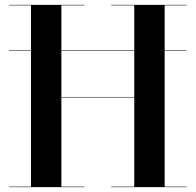

<svg xmlns="http://www.w3.org/2000/svg" viewBox="-20 -770 805 790"><path d="M17.5 -2V0H327.5V-2H232.5V-369H532.5V-2H437.5V0H747.5V-2H657.5V-561.5H747.5V-563.5H657.5V-748H747.5V-750H437.5V-748H532.5V-563.5H232.5V-748H327.5V-750H17.5V-748H107.5V-563.5H17V-561.5H107.5V-2ZM232.5 -371V-561.5H532.5V-371Z"/></svg>

Font: Bodoni* 96pt Medium
Style: Regular
Weight: 500
Version: Version 2.3